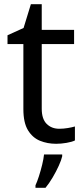

<svg xmlns="http://www.w3.org/2000/svg" viewBox="-20 -679 401 920"><path d="M264 -62Q284 -62 305 -65.5Q326 -69 339 -73V-6Q325 1 299 5.5Q273 10 249 10Q207 10 171.5 -4.5Q136 -19 114 -55Q92 -91 92 -156V-468H16V-510L93 -545L128 -659H180V-536H335V-468H180V-158Q180 -109 203.5 -85.5Q227 -62 264 -62ZM278 70Q274 88 261.5 115.5Q249 143 232.5 171Q216 199 198 221H150V209Q158 192 166.5 165.5Q175 139 182 110.5Q189 82 191 61H278Z"/></svg>

Font: Noto Sans Lao Looped
Style: Regular
Weight: 400
Designer: Mark Frömberg, Ben Mitchell
Foundry: The Fontpad Ltd
Version: Version 1.001